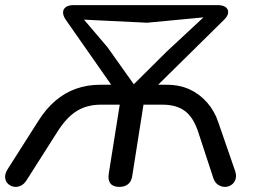

<svg xmlns="http://www.w3.org/2000/svg" viewBox="-20 -725 1008 752"><path d="M447 7Q423 7 412.5 -6.5Q402 -20 406 -45L449 -315H375Q320 -315 279.5 -289.5Q239 -264 203 -206L84 -19Q74 -3 60 3Q46 9 32.5 6Q19 3 10 -6.5Q1 -16 0 -30.5Q-1 -45 11 -64L128 -248Q159 -298 196.5 -330Q234 -362 278 -377.5Q322 -393 371 -393H440L431 -371L238 -647Q227 -663 227 -676Q227 -689 237.5 -697Q248 -705 269 -705H831Q854 -705 864.5 -696.5Q875 -688 873.5 -674.5Q872 -661 856 -646L577 -371L569 -393H633Q684 -393 723.5 -374.5Q763 -356 792 -322.5Q821 -289 835 -246L901 -55Q907 -37 902.5 -23Q898 -9 886.5 -1Q875 7 861 7Q847 7 834 -1.5Q821 -10 815 -29L757 -206Q738 -265 704.5 -290Q671 -315 617 -315H542L498 -36Q495 -15 482 -4Q469 7 447 7ZM504 -395 633 -523 777 -657 556 -636 309 -648 401 -540Z"/></svg>

Font: Nunito Medium
Style: Italic
Weight: 500
Designer: Vernon Adams
Foundry: Vernon Adams
Version: Version 3.601